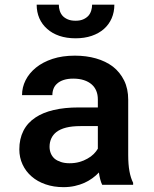

<svg xmlns="http://www.w3.org/2000/svg" viewBox="-20 -770 640 800"><path d="M405.8 0H534.7V-8.3Q524.4 -28.8 519.3 -56.9Q514.2 -85 514.2 -124V-354.5Q514.2 -400.4 497.1 -434.8Q480 -469.2 450.7 -492.2Q420.4 -515.1 379.9 -526.6Q339.4 -538.1 292 -538.1Q239.7 -538.1 199 -524.7Q158.2 -511.2 129.9 -488.3Q101.6 -465.3 86.7 -435.8Q71.8 -406.2 71.8 -373.5H198.2Q198.2 -388.2 203.1 -400.6Q208 -413.1 218.3 -421.9Q229 -431.6 245.8 -437Q262.7 -442.4 285.2 -442.4Q310.5 -442.4 329.8 -436Q349.1 -429.7 362.3 -418Q375 -406.7 381.3 -391.1Q387.7 -375.5 387.7 -355.5V-322.3H307.1Q249.5 -322.3 204.3 -311.8Q159.2 -301.3 128.4 -280.8Q94.7 -258.8 77.6 -225.1Q60.5 -191.4 60.5 -147.5Q60.5 -113.8 74 -84.7Q87.4 -55.7 111.8 -34.7Q135.7 -13.7 169.7 -2Q203.6 9.8 244.6 9.8Q269.5 9.8 291.5 4.9Q313.5 0 332 -8.3Q350.1 -16.6 365.2 -27.6Q380.4 -38.6 392.1 -51.3Q394 -36.6 397.5 -23.2Q400.9 -9.8 405.8 0ZM270 -89.8Q249.5 -89.8 233.9 -95Q218.3 -100.1 208 -108.4Q197.3 -117.7 191.9 -130.6Q186.5 -143.6 186.5 -158.7Q186.5 -177.2 193.6 -192.9Q200.7 -208.5 214.8 -219.7Q230.5 -231.9 255.4 -238.3Q280.3 -244.6 315.4 -244.6H387.7V-150.4Q381.3 -139.2 370.4 -128.2Q359.4 -117.2 344.2 -108.9Q329.1 -100.1 310.5 -95Q292 -89.8 270 -89.8ZM456.5 -750.5H363.8Q363.8 -737.8 359.9 -725.3Q356 -712.9 348.1 -704.1Q339.4 -694.8 326.4 -689.2Q313.5 -683.6 294.9 -683.6Q275.9 -683.6 262.7 -689.2Q249.5 -694.8 241.2 -703.6Q232.9 -712.9 229 -725.1Q225.1 -737.3 225.1 -750.5H132.8Q132.8 -719.7 144 -693.8Q155.3 -668 176.8 -649.4Q197.3 -630.9 227.3 -620.6Q257.3 -610.4 294.9 -610.4Q332 -610.4 362.1 -620.6Q392.1 -630.9 413.1 -649.4Q434.1 -668 445.3 -693.8Q456.5 -719.7 456.5 -750.5Z"/></svg>

Font: Roboto Mono SemiBold
Style: Regular
Weight: 600
Monospace: yes
Designer: Google
Version: Version 3.000